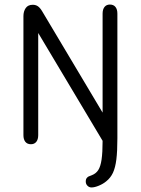

<svg xmlns="http://www.w3.org/2000/svg" viewBox="-20 -625 619 844"><path d="M148 -480 431 -6Q431 46 426.5 76.5Q422 107 412 122.5Q402 138 384 145Q373 149 369 151Q365 153 362 157Q357 162 357 173Q357 184 364.5 191.5Q372 199 382 199Q396 199 415 191Q434 183 447 172Q466 157 476.5 134.5Q487 112 491.5 76Q496 40 496 -17V-565Q496 -584 487.5 -594.5Q479 -605 463 -605Q448 -605 439.5 -594.5Q431 -584 431 -565V-130L165 -576Q156 -591 146.5 -597.5Q137 -604 124 -604Q103 -604 93 -589.5Q83 -575 83 -554V-31Q83 -12 91.5 -1.5Q100 9 116 9Q131 9 139.5 -1.5Q148 -12 148 -31Z"/></svg>

Font: Beiruti
Style: Regular
Weight: 400
Designer: Arlette Boutros
Foundry: Boutros
Version: Version 1.41